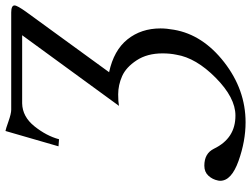

<svg xmlns="http://www.w3.org/2000/svg" viewBox="-128 -579 918 702"><g transform="rotate(-90 331.0 -228.0)"><path d="M280.8 -646H636.2Q662.1 -646 662.1 -633.8Q662.1 -624 638.2 -590.8L418 -288.1Q498 -271 538.1 -220.9Q578.1 -170.9 578.1 -100.1Q578.1 -78.1 573.2 -50.8Q555.2 54.2 454.6 132.6Q354 210.9 234.9 210.9Q166 210.9 93.5 185.1Q21 159.2 21 118.2Q21 113.3 22 109.9Q25.9 89.8 39.6 75Q53.2 60.1 76.2 60.1Q121.1 60.1 138.2 95.2Q176.3 174.3 259.8 173.8Q324.7 173.8 397.5 101.8Q470.2 29.8 481.9 -42Q486.8 -64.9 486.8 -92.8Q486.8 -148.9 461.4 -187.5Q436 -226.1 403.6 -240.5Q371.1 -254.9 336.9 -254.9Q310.1 -254.9 294.9 -252L553.2 -606H304.2Q255.4 -605 220.2 -561Q185.1 -517.1 172.9 -471.2L147 -473.1L203.1 -667Q210 -666 238.3 -656Q266.6 -646 280.8 -646Z"/></g></svg>

Font: Linux Libertine
Style: Italic
Weight: 400
Italic angle: -12°
Designer: Philipp H. Poll
Foundry: Philipp H. Poll
Version: Version 5.1.6 ; ttfautohint (v0.9)